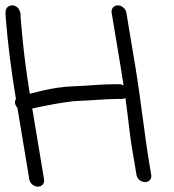

<svg xmlns="http://www.w3.org/2000/svg" viewBox="-57 -690 649 717"><path d="M52.6 -19.4C55.1 -5 69.5 7 84.5 7C99.6 7 110 -5 107.6 -19.5L63.5 -284.7C68 -285.7 75.4 -287.4 82.8 -289C113.1 -295.3 191.7 -311.6 234.5 -313.1C291.8 -315.2 338.8 -320.5 382 -320.5H398C403 -320.5 407.6 -321.9 411.3 -324.3C416.8 -284.2 421.7 -244.1 427.3 -197.8C434.6 -138 438.3 -123.3 445.5 -80.7L452.8 -36.4C455.2 -22 469.7 -10 484.7 -10C499.8 -10 510.2 -22 507.8 -36.5L500.4 -80.7C482.2 -190.4 467.7 -325.2 449.2 -436.6L414.9 -642.5C412.4 -657.5 397.8 -670 382.8 -670C367.8 -670 357.4 -657.5 359.9 -642.5L393.9 -438.1C397.9 -414.5 401.3 -392.4 404.5 -371C399.7 -373.8 394.3 -375.5 388.8 -375.5H372.8C320.2 -375.5 278.7 -370 214.6 -367.6C179.7 -366.3 141.8 -360.9 101.9 -351.7C80.8 -346.4 66.5 -342.8 54.3 -339.8C43.4 -407.1 34.8 -470.5 29.1 -526.9C23.2 -585.1 20.1 -619.5 19.7 -630C21 -644 13.9 -664.7 -5.1 -669.3C-13.7 -671.4 -21.8 -669 -28.2 -664C-38.9 -655.4 -36.9 -638.7 -35.1 -618.5C-27.7 -525.9 -15.3 -427.3 2.6 -320.1C-4.3 -309.7 -0.8 -296.7 8 -287.6Z"/></svg>

Font: MewTooHand
Style: BdLta
Weight: 400
Designer: Mew Too, Robert Jablonski
Version: Version 0.77